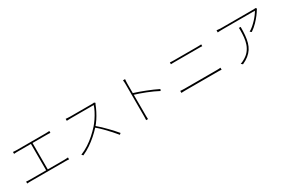

<svg xmlns="http://www.w3.org/2000/svg" viewBox="114 -1982 4772 3226"><g transform="rotate(-30 2500.0 -369.5)"><path d="M152 -639Q172 -637 193.5 -636Q215 -635 225 -635H779Q802 -635 822 -636.5Q842 -638 857 -639V-602Q841 -604 820.5 -604.5Q800 -605 779 -605H225Q216 -605 193 -604.5Q170 -604 152 -602ZM481 -81V-616H512V-81ZM94 -97Q114 -95 133.5 -94Q153 -93 172 -93H834Q853 -93 870 -94.5Q887 -96 906 -97V-60Q887 -62 866.5 -62.5Q846 -63 834 -63H172Q153 -63 134 -62.5Q115 -62 94 -60Z M1766 -660Q1763 -656 1758.5 -648Q1754 -640 1752 -635Q1733 -584 1702 -523Q1671 -462 1633 -404.5Q1595 -347 1555 -304Q1500 -244 1436 -187.5Q1372 -131 1300.5 -82.5Q1229 -34 1148 2L1124 -24Q1205 -57 1278 -104.5Q1351 -152 1416.5 -210.5Q1482 -269 1538 -331Q1573 -371 1610 -425.5Q1647 -480 1677 -538Q1707 -596 1721 -643Q1714 -643 1680.5 -643Q1647 -643 1599.5 -643Q1552 -643 1499.5 -643Q1447 -643 1399.5 -643Q1352 -643 1320 -643Q1288 -643 1281 -643Q1266 -643 1246.5 -642Q1227 -641 1212 -640.5Q1197 -640 1197 -640V-678Q1197 -678 1211.5 -677Q1226 -676 1245.5 -674.5Q1265 -673 1281 -673Q1288 -673 1318.5 -673Q1349 -673 1394 -673Q1439 -673 1488.5 -673Q1538 -673 1583.5 -673Q1629 -673 1660.5 -673Q1692 -673 1700 -673Q1716 -673 1727 -674Q1738 -675 1746 -677ZM1568 -326Q1611 -290 1654 -249Q1697 -208 1738 -165.5Q1779 -123 1814.5 -84Q1850 -45 1877 -12L1852 10Q1817 -34 1766.5 -90Q1716 -146 1659.5 -203Q1603 -260 1548 -306Z M2360 -81Q2360 -90 2360 -130.5Q2360 -171 2360 -230.5Q2360 -290 2360 -357Q2360 -424 2360 -487.5Q2360 -551 2360 -599.5Q2360 -648 2360 -669Q2360 -685 2359 -711Q2358 -737 2355 -757H2395Q2393 -738 2391.5 -710.5Q2390 -683 2390 -669Q2390 -619 2390 -557.5Q2390 -496 2390 -432Q2390 -368 2390.5 -307.5Q2391 -247 2391 -198Q2391 -149 2391 -117.5Q2391 -86 2391 -81Q2391 -63 2391 -45.5Q2391 -28 2392 -12Q2393 4 2394 17H2357Q2359 -2 2359.5 -28.5Q2360 -55 2360 -81ZM2384 -491Q2433 -476 2490.5 -455.5Q2548 -435 2608 -411.5Q2668 -388 2724 -363.5Q2780 -339 2826 -316L2813 -285Q2770 -309 2713.5 -334.5Q2657 -360 2596.5 -384Q2536 -408 2480.5 -427Q2425 -446 2384 -458Z M3187 -623Q3207 -622 3225 -621Q3243 -620 3266 -620Q3277 -620 3310 -620Q3343 -620 3389 -620Q3435 -620 3485.5 -620Q3536 -620 3582.5 -620Q3629 -620 3663 -620Q3697 -620 3709 -620Q3733 -620 3754.5 -621Q3776 -622 3795 -623V-588Q3776 -590 3754 -590Q3732 -590 3709 -590Q3698 -590 3664 -590Q3630 -590 3583.5 -590Q3537 -590 3486 -590Q3435 -590 3389 -590Q3343 -590 3310 -590Q3277 -590 3266 -590Q3243 -590 3225 -589.5Q3207 -589 3187 -588ZM3099 -122Q3121 -121 3139.5 -119.5Q3158 -118 3183 -118Q3194 -118 3230.5 -118Q3267 -118 3320 -118Q3373 -118 3434 -118Q3495 -118 3556 -118Q3617 -118 3669.5 -118Q3722 -118 3759 -118Q3796 -118 3807 -118Q3827 -118 3844 -119Q3861 -120 3879 -122V-83Q3861 -85 3843 -85.5Q3825 -86 3807 -86Q3796 -86 3759 -86Q3722 -86 3669.5 -86Q3617 -86 3556 -86Q3495 -86 3434 -86Q3373 -86 3320 -86Q3267 -86 3230.5 -86Q3194 -86 3183 -86Q3158 -86 3139.5 -85Q3121 -84 3099 -83Z M4908 -675Q4904 -671 4900 -666Q4896 -661 4892 -655Q4876 -626 4839.5 -577.5Q4803 -529 4751.5 -475.5Q4700 -422 4635 -378L4606 -401Q4645 -422 4683.5 -455Q4722 -488 4756.5 -525Q4791 -562 4817.5 -598Q4844 -634 4859 -662Q4842 -662 4802 -662Q4762 -662 4708 -662Q4654 -662 4593 -662Q4532 -662 4472.5 -662Q4413 -662 4363 -662Q4313 -662 4280.5 -662Q4248 -662 4241 -662Q4216 -662 4187.5 -661Q4159 -660 4136 -658V-699Q4159 -696 4187.5 -694Q4216 -692 4241 -692Q4248 -692 4281 -692Q4314 -692 4364 -692Q4414 -692 4473.5 -692Q4533 -692 4593 -692Q4653 -692 4706.5 -692Q4760 -692 4798 -692Q4836 -692 4851 -692Q4856 -692 4862.5 -692.5Q4869 -693 4876 -694Q4883 -695 4888 -696ZM4516 -546Q4516 -458 4509.5 -385Q4503 -312 4486 -251.5Q4469 -191 4437.5 -142.5Q4406 -94 4356.5 -54Q4307 -14 4236 18L4206 -7Q4223 -12 4244.5 -22.5Q4266 -33 4280 -41Q4349 -79 4389.5 -130Q4430 -181 4450 -240.5Q4470 -300 4476.5 -364Q4483 -428 4483 -491Q4483 -504 4483 -517.5Q4483 -531 4481 -546Z"/></g></svg>

Font: Noto Sans SC Thin
Style: Regular
Weight: 100
Designer: Ryoko NISHIZUKA 西塚涼子 (kana, bopomofo & ideographs); Paul D. Hunt (Latin, Greek & Cyrillic); Sandoll Communications 산돌커뮤니
Foundry: Adobe
Version: Version 2.004-H2;hotconv 1.0.118;makeotfexe 2.5.65603